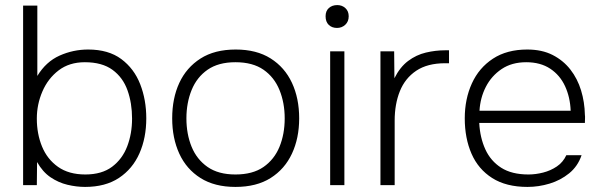

<svg xmlns="http://www.w3.org/2000/svg" viewBox="-20 -729 2375 756"><path d="M315 7Q281 7 245.5 -1.5Q210 -10 179 -31Q148 -52 126 -91L125 0H71V-707H127V-430Q161 -486 214.5 -510Q268 -534 327 -534Q407 -534 457.5 -496.5Q508 -459 532 -397.5Q556 -336 556 -263Q556 -186 529 -125Q502 -64 448.5 -28.5Q395 7 315 7ZM316 -42Q381 -42 421.5 -72.5Q462 -103 481 -153Q500 -203 500 -262Q500 -323 482 -373.5Q464 -424 423 -454Q382 -484 314 -484Q253 -484 211 -452Q169 -420 147 -369Q125 -318 125 -262Q125 -202 145.5 -152Q166 -102 208.5 -72Q251 -42 316 -42Z M907 7Q825 7 769.5 -28Q714 -63 686 -124Q658 -185 658 -263Q658 -342 686 -402.5Q714 -463 769.5 -498.5Q825 -534 908 -534Q990 -534 1045.5 -499Q1101 -464 1129.5 -403Q1158 -342 1158 -263Q1158 -185 1129.5 -124Q1101 -63 1045.5 -28Q990 7 907 7ZM907 -42Q975 -42 1017.5 -71.5Q1060 -101 1080.5 -151Q1101 -201 1101 -263Q1101 -324 1080.5 -374.5Q1060 -425 1017.5 -454.5Q975 -484 907 -484Q840 -484 797.5 -454.5Q755 -425 734.5 -374.5Q714 -324 714 -263Q714 -201 734.5 -151Q755 -101 797.5 -71.5Q840 -42 907 -42Z M1280 0V-527H1336V0ZM1307 -619Q1287 -619 1274.5 -631Q1262 -643 1262 -665Q1262 -686 1275 -697.5Q1288 -709 1308 -709Q1327 -709 1340 -697Q1353 -685 1353 -665Q1353 -644 1339.5 -631.5Q1326 -619 1307 -619Z M1478 0V-527H1532L1533 -421Q1555 -465 1587 -489Q1619 -513 1657 -522Q1695 -531 1733 -531Q1736 -531 1740.5 -531Q1745 -531 1748 -531V-480H1733Q1663 -480 1619 -450.5Q1575 -421 1554.5 -370Q1534 -319 1534 -254V0Z M2057 7Q1973 7 1918 -28Q1863 -63 1836.5 -124Q1810 -185 1810 -263Q1810 -339 1838 -400.5Q1866 -462 1921 -498Q1976 -534 2056 -534Q2114 -534 2156 -512.5Q2198 -491 2226 -455Q2254 -419 2268 -373Q2282 -327 2283 -277Q2284 -270 2283.5 -262Q2283 -254 2283 -245H1867Q1870 -187 1891 -141Q1912 -95 1953.5 -68.5Q1995 -42 2061 -42Q2089 -42 2118.5 -49.5Q2148 -57 2172.5 -73.5Q2197 -90 2210 -118H2270Q2255 -74 2221 -46.5Q2187 -19 2144 -6Q2101 7 2057 7ZM1868 -293H2227Q2225 -346 2205 -389.5Q2185 -433 2146.5 -458.5Q2108 -484 2052 -484Q1995 -484 1955 -457Q1915 -430 1893 -387Q1871 -344 1868 -293Z"/></svg>

Font: Onest ExtraLight
Style: Regular
Weight: 250
Designer: Dmitri Voloshin, Andrey Kudryavtsev
Foundry: Dmitri Voloshin, Andrey Kudryavtsev
Version: Version 1.000;gftools[0.9.33]